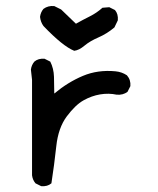

<svg xmlns="http://www.w3.org/2000/svg" viewBox="-20 -636 540 658"><path d="M121.1 2 101.6 -7.8Q91.8 -19.5 89.8 -35.2V-362.3L85.9 -397.5Q87.9 -413.1 97.7 -424.8Q111.3 -436.5 132.8 -434.6L152.3 -424.8Q164.1 -401.4 165 -373Q166 -344.7 166 -315.4Q212.9 -354.5 264.2 -376Q315.4 -397.5 376 -391.6Q397.5 -389.6 415 -377.9Q428.7 -362.3 426.8 -340.8L417 -321.3Q401.4 -309.6 379.9 -311.5Q352.5 -317.4 323.2 -312.5Q293.9 -307.6 266.1 -292Q238.3 -276.4 209 -237.3Q179.7 -198.2 172.9 -134.8Q166 -71.3 156.2 -7.8Q142.6 3.9 121.1 2ZM234.4 -461.9Q195.3 -477.5 128.9 -546.9Q119.1 -560.5 117.2 -578.1Q119.1 -593.8 128.9 -605.5Q144.5 -617.2 166 -615.2L189.5 -603.5L240.2 -554.7Q264.6 -568.4 288.1 -580.1Q311.5 -591.8 331.1 -609.4L354.5 -611.3L374 -601.6Q385.7 -587.9 383.8 -566.4L372.1 -542Q346.7 -520.5 317.4 -507.8Q288.1 -495.1 269.5 -479.5Q251 -463.9 234.4 -461.9Z"/></svg>

Font: JasonHandwriting2
Style: Regular
Weight: 400
Version: Version 1.05.10